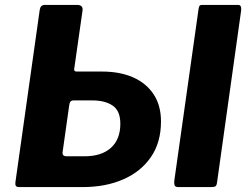

<svg xmlns="http://www.w3.org/2000/svg" viewBox="-20 -762 1016 782"><path d="M56.4 0Q40.2 0 42.7 -19.3L141.8 -721.9Q143.5 -732.3 148.4 -737.1Q153.2 -742 165.1 -742H293.4Q319.5 -742 316.1 -718.7L282.2 -481.1Q280.5 -470.6 292.1 -470.6H395.2Q468.4 -470.6 522.2 -446.9Q576 -423.1 605.8 -377.7Q635.7 -332.4 635.7 -267.3Q635.7 -182.3 595 -122.7Q554.3 -63.1 482.3 -31.6Q410.3 0 316 0ZM251.3 -125.5H325Q393.6 -125.5 431.9 -160Q470.1 -194.6 470.1 -258Q470.1 -310.7 438.9 -331.9Q407.7 -353 356.4 -353H278.6Q264.5 -353 262.1 -334.4L235 -142.8Q232.6 -125.5 251.3 -125.5ZM707.2 0Q693.8 0 691.3 -7.1Q688.8 -14.3 689.8 -25.3L789 -727.3Q790.7 -736.9 793.6 -739.4Q796.5 -742 803.7 -742H949.9Q964.6 -742 962.2 -719.6L864.1 -19.6Q862.4 -6.1 857.3 -3.1Q852.2 0 837.8 0Z"/></svg>

Font: Libre Franklin Thin
Style: Italic
Weight: 100
Italic angle: -8°
Designer: Pablo Impallari, Rodrigo Fuenzalida, Nhung Nguyen
Foundry: Impallari Type
Version: Version 3.000